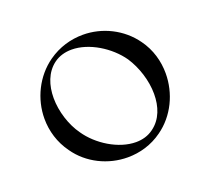

<svg xmlns="http://www.w3.org/2000/svg" viewBox="-88 -569 750 685"><g transform="rotate(-20 287.0 -226.0)"><path d="M289 7C335 7 381 -6 421 -35C483 -79 518 -153 518 -229C518 -275 505 -322 476 -362C432 -424 360 -459 287 -459C241 -459 195 -446 154 -417C92 -373 56 -299 56 -224C56 -177 70 -130 99 -90C142 -28 215 7 289 7ZM335 -34C269 -34 196 -80 158 -136C130 -175 112 -231 112 -282C112 -330 127 -375 163 -402C183 -417 207 -423 231 -423C297 -423 370 -377 409 -321C436 -280 454 -225 454 -174C454 -126 439 -82 402 -55C382 -40 359 -34 335 -34Z"/></g></svg>

Font: Cantique Normal
Style: Regular
Weight: 400
Designer: Sébastien Hayez
Foundry: Sébastien Hayez & Ariel Martín Pérez
Version: Version 1.000;hotconv 1.0.109;makeotfexe 2.5.65596